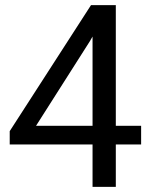

<svg xmlns="http://www.w3.org/2000/svg" viewBox="-20 -731 590 751"><path d="M342 -166H18V-218L336 -711H433V-239H532V-166H433V0H342ZM342 -588 331 -569 121 -239H342Z"/></svg>

Font: Freesentation 5 Medium
Style: Regular
Weight: 500
Designer: glyphs from Roboto by Christian Robertson / Hangul glyphs from Noto Sans CJK(Source Han Sans) by Jang Soo-young and Kang
Foundry: PT&
Version: Version 2.001